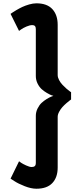

<svg xmlns="http://www.w3.org/2000/svg" viewBox="-20 -961 483 1162"><path d="M196.8 -501V-785.2Q196.8 -809.1 175.8 -809.1Q160.2 -809.1 139.9 -800.3Q119.6 -791.5 107.4 -782.7L95.2 -773.9L43.9 -877Q47.4 -879.4 53.5 -883.8Q59.6 -888.2 78.1 -899.2Q96.7 -910.2 114.7 -918.7Q132.8 -927.2 156.5 -934.1Q180.2 -940.9 200.2 -940.9Q264.6 -940.9 296.9 -905.8Q329.1 -870.6 329.1 -811V-506.8Q329.1 -492.7 337.4 -476.8Q345.7 -460.9 357.7 -448.2Q369.6 -435.5 381.6 -425Q393.6 -414.6 401.9 -408.7L410.2 -402.8V-358.9Q406.7 -356.4 401.4 -352.5Q396 -348.6 382.1 -336.7Q368.2 -324.7 357.4 -312.7Q346.7 -300.8 337.9 -284.4Q329.1 -268.1 329.1 -253.9V53.2Q329.1 112.3 296.9 146.7Q264.6 181.2 200.2 181.2Q168.5 181.2 129.4 165.8Q90.3 150.4 67.4 135.3L43.9 120.1L95.2 15.1Q100.6 19 109.1 24.9Q117.7 30.8 138.2 40.3Q158.7 49.8 171.9 49.8Q196.8 49.8 196.8 26.9V-259.8Q196.8 -283.2 207.3 -304.2Q217.8 -325.2 231.2 -337.9Q244.6 -350.6 261.7 -361.1Q278.8 -371.6 288.1 -375.2Q297.4 -378.9 303.2 -380.9Q299.8 -381.3 290.3 -385Q280.8 -388.7 263.9 -398.4Q247.1 -408.2 232.7 -420.9Q218.3 -433.6 207.5 -455.1Q196.8 -476.6 196.8 -501Z"/></svg>

Font: Sporting Grotesque
Style: Gras
Weight: 700
Designer: Lucas LE BIHAN
Foundry: Lucas LE BIHAN
Version: Version 1.001